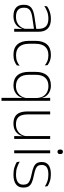

<svg xmlns="http://www.w3.org/2000/svg" viewBox="843 -1542 871 2597"><g transform="rotate(90 1278.5 -243.5)"><path d="M409.5 0H369.5L372 -125L370 -131.5V-290L370.5 -328Q370.5 -394.5 337 -428.5Q303.5 -462.5 232.5 -462.5Q178.5 -462.5 135.2 -445.5Q92 -428.5 61 -407L65.5 -444Q82 -456 106.8 -468.2Q131.5 -480.5 164 -488.5Q196.5 -496.5 237 -496.5Q282 -496.5 314.8 -485Q347.5 -473.5 368.5 -451.8Q389.5 -430 399.5 -399Q409.5 -368 409.5 -328.5ZM196 10Q123.5 10 84.2 -24.2Q45 -58.5 45 -124V-136.5Q45 -197.5 83 -229.8Q121 -262 208 -274.5L379.5 -300L381.5 -269L213.5 -244.5Q145 -234.5 114.8 -210Q84.5 -185.5 84.5 -138.5V-128Q84.5 -77 115.5 -50.5Q146.5 -24 206 -24Q254.5 -24 289.2 -42.2Q324 -60.5 345.2 -91.8Q366.5 -123 373 -162L383.5 -131H374.5Q369.5 -94 348.5 -61.8Q327.5 -29.5 289.5 -9.8Q251.5 10 196 10Z M722.5 10Q627.5 10 580 -44.2Q532.5 -98.5 532.5 -199.5V-287.5Q532.5 -388.5 580 -442.5Q627.5 -496.5 722.5 -496.5Q756 -496.5 782.2 -489.5Q808.5 -482.5 828 -472.2Q847.5 -462 860.5 -451.5L864.5 -413.5Q841 -434 807.5 -448.2Q774 -462.5 726 -462.5Q649.5 -462.5 610.8 -417.5Q572 -372.5 572 -287V-200.5Q572 -116 610.8 -70.5Q649.5 -25 727.5 -25Q777 -25 811 -39.5Q845 -54 868.5 -74L864 -35.5Q843.5 -19 809 -4.5Q774.5 10 722.5 10Z M1134.5 10Q1046 10 999 -43.8Q952 -97.5 952 -199V-287.5Q952 -389 999.2 -442.8Q1046.5 -496.5 1136.5 -496.5Q1185 -496.5 1222.8 -477.8Q1260.5 -459 1283 -425.2Q1305.5 -391.5 1308 -345.5H1321L1305.5 -309.5Q1302.5 -360.5 1280.2 -394.8Q1258 -429 1222.8 -446Q1187.5 -463 1144 -463Q1070.5 -463 1031 -419Q991.5 -375 991.5 -289.5V-197.5Q991.5 -112.5 1031 -68.2Q1070.5 -24 1145.5 -24Q1189 -24 1222.8 -41.8Q1256.5 -59.5 1278.5 -91.2Q1300.5 -123 1307 -164.5L1319.5 -132.5H1308Q1302.5 -93 1280.8 -60.8Q1259 -28.5 1222.2 -9.2Q1185.5 10 1134.5 10ZM1343 172H1303.5V4.5L1306 -130.5L1305.5 -139V-346L1306 -361L1303.5 -486.5H1343Z M1488 -486.5H1527.5V-178.5Q1527.5 -130.5 1540.5 -96Q1553.5 -61.5 1583 -42.8Q1612.5 -24 1662 -24Q1708 -24 1741.8 -42Q1775.5 -60 1796.2 -91.2Q1817 -122.5 1823.5 -162.5L1834.5 -130.5H1824.5Q1819 -93 1798 -60.8Q1777 -28.5 1740.2 -9.2Q1703.5 10 1651 10Q1592 10 1556 -12.2Q1520 -34.5 1504 -75.8Q1488 -117 1488 -175ZM1820 -486.5H1859.5V0H1820L1822.5 -123.5L1820 -125.5Z M2053 0H2013.5V-486.5H2053ZM2033.5 -585.5Q2018 -585.5 2010.2 -594.5Q2002.5 -603.5 2002.5 -620.5V-624.5Q2002.5 -641 2010.2 -650Q2018 -659 2033.5 -659Q2048.5 -659 2056.2 -650Q2064 -641 2064 -624.5V-620.5Q2064 -603 2056.2 -594.2Q2048.5 -585.5 2033.5 -585.5Z M2342.5 10Q2284 10 2241.5 -4.2Q2199 -18.5 2172 -35L2167 -74.5Q2203 -53.5 2245 -39Q2287 -24.5 2342 -24.5Q2406.5 -24.5 2442 -48.5Q2477.5 -72.5 2477.5 -119V-127Q2477.5 -157 2465.5 -176.8Q2453.5 -196.5 2422.5 -210.5Q2391.5 -224.5 2334 -236Q2272.5 -248 2237 -264.5Q2201.5 -281 2186.5 -306.8Q2171.5 -332.5 2171.5 -371.5V-376Q2171.5 -434 2212.5 -465Q2253.5 -496 2336 -496Q2392.5 -496 2433 -482.2Q2473.5 -468.5 2498.5 -451L2503 -414Q2471.5 -435 2431.2 -448.8Q2391 -462.5 2338 -462.5Q2294 -462.5 2266 -452Q2238 -441.5 2224.5 -422.2Q2211 -403 2211 -376V-371.5Q2211 -340.5 2223.2 -321.2Q2235.5 -302 2266.2 -289.8Q2297 -277.5 2350.5 -266.5Q2414 -254.5 2450.2 -237.5Q2486.5 -220.5 2501.5 -194.2Q2516.5 -168 2516.5 -128.5V-118.5Q2516.5 -55.5 2471.2 -22.8Q2426 10 2342.5 10Z"/></g></svg>

Font: Anek Kannada ExtraLight
Style: Regular
Weight: 250
Version: Version 1.003